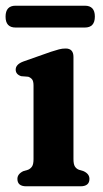

<svg xmlns="http://www.w3.org/2000/svg" viewBox="-22 -653 362 673"><path d="M235.5 -453.5V-95.5Q235.5 -77.5 240.5 -69.5Q245.5 -61.5 254.5 -58L271 -53Q291.5 -43.5 291.5 -26Q291.5 0 260 0H70Q39 0 39 -26Q39 -43 59.5 -53L76.5 -58Q85.5 -62 90.5 -69.8Q95.5 -77.5 95.5 -95.5V-353Q95.5 -368.5 90.5 -374.8Q85.5 -381 77 -384L52 -386Q33 -392.5 33 -409Q33 -427.5 60 -437.5L156.5 -471.5Q173.5 -477 184.8 -480Q196 -483 208 -483Q235.5 -483 235.5 -453.5ZM-2.5 -594.5Q-2.5 -633 32.5 -633H275.5Q310.5 -633 310.5 -595Q310.5 -556.5 275.5 -556.5H32.5Q-2.5 -556.5 -2.5 -594.5Z"/></svg>

Font: Fraunces 9pt S050 SemiBold
Style: Regular
Weight: 600
Version: Version 1.000; ttfautohint (v1.8.3)